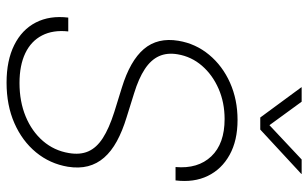

<svg xmlns="http://www.w3.org/2000/svg" viewBox="-208 -778 998 623"><g transform="rotate(90 291.5 -467.0)"><path d="M248.5 11.2Q176.8 11.2 126.7 -13.7Q76.7 -38.6 53.5 -83.7Q30.3 -128.9 37.6 -189H82.5Q77.1 -139.6 95.5 -104Q113.8 -68.4 153.1 -49.6Q192.4 -30.8 250 -30.8Q310.1 -30.8 358.4 -50.8Q406.7 -70.8 438 -106.9Q469.2 -143.1 477.1 -190.9Q483.4 -227.1 471.7 -253.9Q460 -280.8 428.7 -301Q397.5 -321.3 343.8 -338.4L265.1 -362.8Q177.7 -389.6 139.6 -434.3Q101.6 -479 112.8 -546.4Q122.1 -602.5 158.2 -646Q194.3 -689.5 249 -713.9Q303.7 -738.3 369.6 -738.3Q436.5 -738.3 482.9 -712.6Q529.3 -687 551.3 -641.8Q573.2 -596.7 565.9 -537.1H522.5Q528.8 -609.9 487.8 -653.1Q446.8 -696.3 366.7 -696.3Q313.5 -696.3 268.6 -676.8Q223.6 -657.2 193.8 -622.8Q164.1 -588.4 156.7 -543.9Q150.9 -509.8 162.8 -483.4Q174.8 -457 204.8 -437.3Q234.9 -417.5 282.7 -402.8L360.8 -378.4Q405.8 -364.7 438.7 -346.7Q471.7 -328.6 491.9 -305.4Q512.2 -282.2 519.8 -252.9Q527.3 -223.6 521.5 -187.5Q511.7 -129.4 474.9 -84.5Q438 -39.6 380.1 -14.2Q322.3 11.2 248.5 11.2ZM310.5 -946.3 386.7 -841.8 498 -946.3H544.9V-945.3L400.9 -812H361.8L263.7 -945.3V-946.3Z"/></g></svg>

Font: Inter 28pt ExtraLight
Style: Italic
Weight: 250
Italic angle: -9.3988°
Designer: Rasmus Andersson
Foundry: rsms
Version: Version 4.001;git-66647c0bb